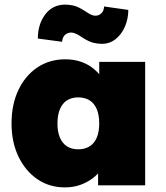

<svg xmlns="http://www.w3.org/2000/svg" viewBox="-20 -803 719 832"><path d="M261 9Q194 9 142 -26.5Q90 -62 60 -124.5Q30 -187 30 -268Q30 -350 59.5 -412.5Q89 -475 141.5 -510.5Q194 -546 263 -546Q299 -546 329 -536Q359 -526 382 -508Q405 -490 422 -466.5Q439 -443 451 -416L410 -417V-535H609V0H405V-131L450 -127Q440 -98 422.5 -73Q405 -48 381 -30Q357 -12 327 -1.5Q297 9 261 9ZM319 -156Q348 -156 368.5 -169Q389 -182 399.5 -207Q410 -232 410 -268Q410 -304 399.5 -329.5Q389 -355 368.5 -368Q348 -381 319 -381Q290 -381 270 -368Q250 -355 239.5 -329.5Q229 -304 229 -268Q229 -232 239.5 -207Q250 -182 270 -169Q290 -156 319 -156ZM421 -613Q406 -613 385.5 -617.5Q365 -622 336 -641Q319 -653 307.5 -657.5Q296 -662 289 -662Q274 -662 262.5 -652.5Q251 -643 249 -622L144 -636Q144 -698 176 -740.5Q208 -783 263 -783Q278 -783 297.5 -779Q317 -775 345 -757Q354 -751 367.5 -743Q381 -735 394 -735Q408 -735 419 -745Q430 -755 431 -775L536 -760Q536 -722 521.5 -688Q507 -654 481 -633.5Q455 -613 421 -613Z"/></svg>

Font: Lexend Deca Black
Style: Regular
Weight: 900
Designer: Bonnie Shaver-Troup, Thomas Jockin
Foundry: Lexend
Version: Version 1.007